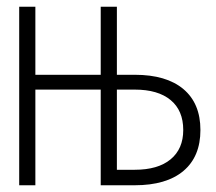

<svg xmlns="http://www.w3.org/2000/svg" viewBox="-20 -550 640 570"><path d="M37 0V-530H85V-328H279V-530H327V-328H380Q474 -328 524.5 -285.5Q575 -243 575 -164Q575 -85 524.5 -42.5Q474 0 380 0H279V-284H85V0ZM327 -46H380Q449 -46 486.5 -77Q524 -108 524 -164Q524 -222 486.5 -253Q449 -284 380 -284H327Z"/></svg>

Font: Geist Mono ExtraLight
Style: Regular
Weight: 200
Monospace: yes
Designer: Basement.studio, Andrés Briganti, Mateo Zaragoza
Foundry: Basement.studio, Vercel, Andrés Briganti, Guido Ferreyra, Mateo Zaragoza
Version: Version 1.500; ttfautohint (v1.8.4.7-5d5b)